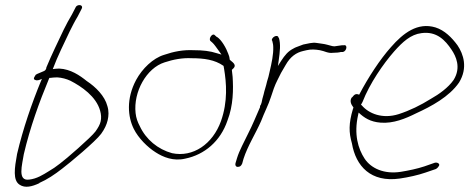

<svg xmlns="http://www.w3.org/2000/svg" viewBox="-20 -661 1814 742"><path d="M115 -367C109 -358 110 -354 116 -352C125 -348 134 -353 142 -356L138 -347C103 -262 69 -164 46 -66C36 -11 29 36 56 53C77 67 104 60 132 47V46C162 33 192 13 220 -9C248 -30 349 -114 371 -144C384 -162 392 -179 396 -196C400 -213 401 -232 395 -251C385 -290 350 -325 315 -348C289 -369 253 -394 209 -396C201 -396 192 -395 184 -394C203 -445 228 -494 249 -539C259 -559 269 -579 280 -597L294 -624C296 -628 298 -631 297 -635C295 -644 278 -643 273 -634L258 -605C247 -586 236 -567 226 -546C204 -499 180 -451 159 -400V-399C159 -399 159 -390 149 -386C140 -382 132 -379 123 -375L122 -374C118 -373 118 -372 115 -367ZM72 -65C96 -168 132 -267 169 -356L171 -360H174C182 -361 192 -362 201 -362C219 -361 237 -356 252 -349C295 -327 352 -288 367 -233C371 -219 372 -205 369 -192C366 -179 359 -167 349 -153C332 -130 234 -45 212 -29C197 -17 182 -7 168 1C147 14 122 30 93 33C46 40 66 -25 72 -65ZM280 -597Z M506 -352C467 -279 474 -209 497 -163C515 -127 550 -92 582 -72C610 -54 650 -37 696 -48C770 -63 832 -115 859 -195C882 -254 882 -317 879 -364L876 -391L879 -394C900 -411 874 -423 868 -430C867 -438 866 -444 863 -450V-451C854 -476 836 -507 819 -518H818L810 -525C802 -535 785 -513 793 -503L801 -496C807 -491 818 -475 826 -464L836 -450L819 -455C792 -464 763 -467 729 -467C688 -469 652 -462 614 -449C571 -436 530 -396 506 -352ZM504 -224C495 -306 546 -398 616 -420C649 -431 685 -438 721 -436C769 -436 810 -430 843 -407L844 -406L846 -395C855 -341 861 -269 834 -193C802 -104 726 -52 645 -69C590 -84 544 -122 520 -174C512 -189 506 -205 504 -224ZM801 -496H800ZM884 -410Z M890 -30C888 -22 892 -16 898 -16C908 -16 912 -20 916 -29L921 -47C937 -97 968 -145 989 -193C1001 -225 1018 -257 1027 -286C1034 -308 1042 -332 1052 -351L1066 -379L1084 -410C1102 -442 1125 -458 1152 -464L1165 -467C1181 -471 1199 -470 1216 -467C1234 -464 1248 -454 1267 -457H1268C1277 -457 1291 -458 1297 -460H1305C1320 -463 1325 -490 1308 -486H1301C1292 -484 1282 -484 1273 -482H1272C1267 -482 1264 -483 1260 -484L1245 -488C1238 -490 1232 -491 1225 -492L1204 -495C1187 -498 1169 -492 1152 -489L1136 -483C1129 -480 1121 -478 1115 -474C1093 -463 1081 -448 1066 -425L1054 -406L1057 -427C1062 -462 1065 -491 1058 -514H1057C1054 -532 1027 -516 1031 -504H1032C1033 -496 1036 -492 1036 -479C1037 -451 1030 -418 1022 -384C1019 -370 1016 -357 1012 -346C1008 -327 1002 -312 999 -297L994 -279C993 -273 990 -256 985 -252V-250V-249V-247C970 -213 956 -178 939 -145C924 -113 905 -80 896 -50ZM987 -188Z M1340 -285C1330 -272 1337 -257 1345 -247L1346 -245L1344 -240C1327 -183 1328 -149 1340 -107C1355 -19 1413 45 1525 29C1559 24 1595 16 1624 6L1665 -8C1668 -10 1672 -13 1675 -18C1683 -27 1671 -35 1660 -32L1620 -18C1593 -9 1560 -2 1529 3C1465 13 1414 -10 1389 -48C1364 -86 1347 -142 1364 -217L1366 -226C1387 -206 1411 -190 1451 -187C1500 -183 1548 -203 1588 -223C1647 -250 1716 -287 1754 -342C1789 -399 1771 -452 1748 -486C1726 -516 1698 -544 1663 -555C1594 -576 1538 -533 1491 -479C1449 -432 1403 -362 1368 -295C1356 -300 1350 -297 1341 -285ZM1381 -267C1409 -339 1461 -414 1503 -462C1536 -499 1567 -528 1609 -533C1668 -541 1701 -505 1725 -469C1742 -444 1763 -400 1733 -352C1712 -322 1677 -297 1645 -279C1605 -254 1564 -234 1521 -220C1458 -200 1405 -222 1378 -254L1375 -256ZM1754 -342Z"/></svg>

Font: Stray Cat
Style: LtCnObl
Weight: 300
Version: Version 1.0